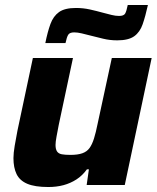

<svg xmlns="http://www.w3.org/2000/svg" viewBox="-20 -743 631 771"><path d="M174 8Q120 8 89.5 -5Q59 -18 46.5 -44Q34 -70 34 -108Q34 -128 39 -157.5Q44 -187 50 -218L112 -510H273L216 -242Q211 -216 207 -194.5Q203 -173 203 -161Q203 -144 209 -135Q215 -126 228 -123.5Q241 -121 263 -121Q292 -121 310.5 -127.5Q329 -134 339.5 -148.5Q350 -163 357.5 -187Q365 -211 372 -246L429 -510H589L481 0H328L337 -63H329Q311 -38 287 -22.5Q263 -7 235 0.5Q207 8 174 8ZM162 -570Q171 -615 182.5 -646.5Q194 -678 217 -694.5Q240 -711 285 -711Q314 -711 341 -705Q368 -699 393 -692Q412 -687 428 -683Q444 -679 458 -679Q477 -679 482.5 -688.5Q488 -698 493 -723H574Q564 -678 553 -646Q542 -614 519 -597.5Q496 -581 451 -581Q421 -581 394.5 -587.5Q368 -594 344 -600Q325 -605 308 -609Q291 -613 278 -613Q260 -613 254 -603.5Q248 -594 243 -570Z"/></svg>

Font: Saira Thin
Style: Bold Italic
Weight: 700
Italic angle: -12°
Version: Version 1.101